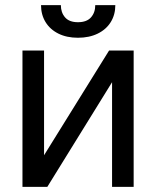

<svg xmlns="http://www.w3.org/2000/svg" viewBox="-20 -727 607 747"><path d="M404.3 -530.3H500V0H416V-407.2L164.1 0H67.4V-530.3H151.4V-123ZM283.2 -580.1Q239.7 -580.1 207.3 -596.2Q174.8 -612.3 157.2 -641.1Q139.6 -669.9 139.6 -707H216.8Q216.8 -678.2 233.2 -659.4Q249.5 -640.6 283.2 -640.6Q317.4 -640.6 334 -659.4Q350.6 -678.2 350.6 -707H428.7Q428.7 -669.9 410.9 -641.1Q393.1 -612.3 360.1 -596.2Q327.1 -580.1 283.2 -580.1Z"/></svg>

Font: WEMIX Pretendard
Style: Regular
Weight: 400
Designer: Base glyphs from Inter by Rasmus Andersson; Hangeul glyphs from Noto Sans CJK(Source Han Sans) by Jang Soo-young and Kan
Foundry: Kil Hyung-jin
Version: Version 1.000